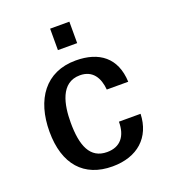

<svg xmlns="http://www.w3.org/2000/svg" viewBox="-130 -791 801 900"><g transform="rotate(-20 270.0 -340.5)"><path d="M55 -241C55 -78 136 13 278 13C403 13 481 -58 485 -174H377C377 -103 344 -59 277 -59C192 -59 163 -132 163 -247C163 -335 182 -441 279 -441C343 -441 370 -394 375 -335H482C477 -456 401 -513 284 -513C133 -513 55 -401 55 -241ZM223 -587H319V-694H223Z"/></g></svg>

Font: Perun Medium
Style: Regular
Weight: 500
Foundry: Copyright (c) Stefan Peev, Context Ltd, 2016
Version: Version 1.089